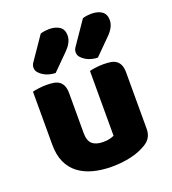

<svg xmlns="http://www.w3.org/2000/svg" viewBox="-139 -854 872 975"><g transform="rotate(-20 297.5 -367.0)"><path d="M52 -479Q62 -482 83.5 -485Q105 -488 128 -488Q150 -488 167.5 -485Q185 -482 197 -473Q209 -464 215.5 -448.5Q222 -433 222 -408V-193Q222 -152 242 -134.5Q262 -117 300 -117Q323 -117 337.5 -121Q352 -125 360 -129V-479Q370 -482 391.5 -485Q413 -488 436 -488Q458 -488 475.5 -485Q493 -482 505 -473Q517 -464 523.5 -448.5Q530 -433 530 -408V-104Q530 -54 488 -29Q453 -7 404.5 4.5Q356 16 299 16Q245 16 199.5 4Q154 -8 121 -33Q88 -58 70 -97.5Q52 -137 52 -193ZM418 -743Q430 -747 443 -748.5Q456 -750 465 -750Q500 -750 521.5 -735Q543 -720 543 -688Q543 -668 533 -649.5Q523 -631 507 -615L421 -529Q407 -529 390 -533Q373 -537 358.5 -545.5Q344 -554 334 -565.5Q324 -577 324 -592Q324 -607 333 -619ZM190 -743Q202 -747 215 -748.5Q228 -750 237 -750Q272 -750 293.5 -735Q315 -720 315 -688Q315 -668 305 -649.5Q295 -631 279 -615L193 -529Q179 -529 162 -533Q145 -537 130.5 -545.5Q116 -554 106 -565.5Q96 -577 96 -592Q96 -607 105 -619Z"/></g></svg>

Font: Baloo Bhai
Style: Regular
Weight: 400
Designer: Supriya Tembe, Noopur Datye and Ek Type
Foundry: Ek Type
Version: Version 1.443;PS 1.000;hotconv 16.6.51;makeotf.lib2.5.65220;